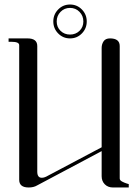

<svg xmlns="http://www.w3.org/2000/svg" viewBox="-20 -830 612 850"><path d="M237.5 -788Q259 -810 290 -810Q321 -810 342.5 -788Q364 -766 364 -735Q364 -704 342.5 -682Q321 -660 290 -660Q259 -660 237.5 -682Q216 -704 216 -735Q216 -766 237.5 -788ZM248 -777.5Q231 -760 231 -735Q231 -710 248 -693.5Q265 -677 290 -677Q315 -677 332 -693.5Q349 -710 349 -735Q349 -760 332 -777.5Q315 -795 290 -795Q265 -795 248 -777.5ZM65 -630Q65 -645 31 -645H18V-660H102Q145 -660 145 -626V-70Q145 -43 165 -43Q177 -43 192 -52L430 -178V-618Q430 -634 438.5 -647Q447 -660 467 -660Q510 -660 510 -626V-40Q510 -36 512.5 -32.5Q515 -29 521 -26Q527 -23 530.5 -21.5Q534 -20 541.5 -17.5Q549 -15 550 -15V0H480Q458 0 444 -14Q430 -28 430 -50V-161L144 -9Q129 0 107 0Q65 0 65 -34Z"/></svg>

Font: kawoszeh
Style: Medium
Weight: 500
Version: Version 000.030